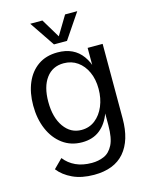

<svg xmlns="http://www.w3.org/2000/svg" viewBox="-136 -806 867 1112"><g transform="rotate(-15 297.5 -250.5)"><path d="M288 220Q214 220 160.5 195Q107 170 76 130L129 77Q156 112 197 131Q238 150 293 150Q333 150 366.5 135.5Q400 121 420.5 81Q441 41 441 -36V-500H531V-52Q531 78 470 149Q409 220 288 220ZM270 20Q203 20 153.5 -16.5Q104 -53 77 -116Q50 -179 50 -259Q50 -335 75 -394Q100 -453 148 -486.5Q196 -520 265 -520Q363 -520 413.5 -450Q464 -380 464 -253Q464 -171 442 -109.5Q420 -48 377 -14Q334 20 270 20ZM285 -50Q332 -50 367 -77.5Q402 -105 421.5 -151.5Q441 -198 441 -255Q441 -312 421 -356Q401 -400 365.5 -425Q330 -450 283 -450Q216 -450 178 -398.5Q140 -347 140 -257Q140 -163 180 -106.5Q220 -50 285 -50ZM156 -721H229L297 -608L365 -721H438L336 -570H258Z"/></g></svg>

Font: Moderustic
Style: Regular
Weight: 400
Designer: Tural Alisoy
Foundry: TAFT Foundry
Version: Version 2.120